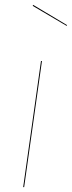

<svg xmlns="http://www.w3.org/2000/svg" viewBox="-20 -767 295 787"><path d="M79 0H75L148 -517H152ZM255 -664 253 -661 114 -743 116 -747Z"/></svg>

Font: Fira Sans Condensed Four
Style: Italic
Weight: 100
Width: 3
Italic angle: -8°
Designer: bBox Type GmbH & Carrois Corporate GbR & Edenspiekermann AG
Foundry: bBox Type GmbH & Carrois Corporate GbR & Edenspiekermann AG
Version: Version 4.301